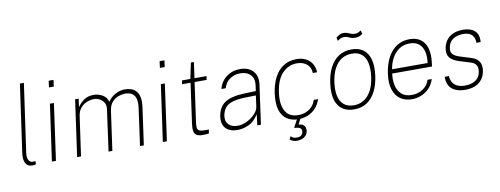

<svg xmlns="http://www.w3.org/2000/svg" viewBox="-72 -1138 4504 1731"><g transform="rotate(-10 2180.0 -272.0)"><path d="M141.5 4Q118 4 102.5 -5.5Q87 -15 78.8 -32Q70.5 -49 68.8 -71.8Q67 -94.5 70.5 -121L158.5 -743H195L106.5 -121Q100 -71 114 -50Q128 -29 147.5 -29H176.5L173 0Q163.5 2 154.8 3Q146 4 141.5 4Z M320.5 0 393.5 -517H430L357.5 0ZM410.5 -663 418.5 -723H462.5L454.5 -663Z M551.5 0 624 -517H656.5L646 -440Q668 -474.5 704.2 -500.8Q740.5 -527 796 -527Q837.5 -527 875.8 -505Q914 -483 923.5 -441Q951.5 -481.5 992.8 -504.2Q1034 -527 1082 -527Q1106 -527 1131.8 -520Q1157.5 -513 1178.5 -493.2Q1199.5 -473.5 1208.8 -435.5Q1218 -397.5 1209 -335L1162 0H1127L1173.5 -335Q1182.5 -397.5 1170.5 -430.8Q1158.5 -464 1133.2 -476.5Q1108 -489 1077 -489Q1049.5 -489 1016.8 -478Q984 -467 958 -439Q932 -411 924.5 -360L874 0H839L891 -376Q896.5 -414 881.8 -439Q867 -464 841.8 -476.5Q816.5 -489 790 -489Q760 -489 727.2 -476.2Q694.5 -463.5 669.5 -435Q644.5 -406.5 638 -360L587 0Z M1336 0 1409 -517H1445.5L1373 0ZM1426 -663 1434 -723H1478L1470 -663Z M1701 0Q1665 0 1646.2 -11.8Q1627.5 -23.5 1622.8 -49Q1618 -74.5 1623.5 -116L1675 -483H1597L1602.5 -517H1679L1709.5 -662H1737L1717 -517H1827L1822 -483H1712L1661 -121Q1653.5 -67 1668 -53Q1682.5 -39 1724 -39H1764L1759 -5Q1750.5 -2 1734.5 -1Q1718.5 0 1701 0Z M2018.5 10Q1971.5 10 1939.5 -7.2Q1907.5 -24.5 1893.5 -56.2Q1879.5 -88 1885 -132Q1897 -219 1954.5 -258.8Q2012 -298.5 2131 -303L2241 -307L2248.5 -357Q2257 -419.5 2223.5 -454.2Q2190 -489 2129 -489Q2077.5 -489 2035.5 -460.8Q1993.5 -432.5 1978.5 -379H1939.5Q1947 -415.5 1972.2 -449.5Q1997.5 -483.5 2039 -505.2Q2080.5 -527 2136 -527Q2186.5 -527 2222.5 -506.5Q2258.5 -486 2275 -448.2Q2291.5 -410.5 2284 -358L2234 0H2201L2213 -100Q2172.5 -35.5 2121.5 -12.8Q2070.5 10 2018.5 10ZM2029 -27Q2058.5 -27 2090.5 -38.8Q2122.5 -50.5 2150.8 -70.8Q2179 -91 2198.2 -116Q2217.5 -141 2221 -167L2235 -268L2143.5 -266Q2067.5 -264.5 2021.5 -250.5Q1975.5 -236.5 1952.8 -208.2Q1930 -180 1923 -135Q1916.5 -84 1945.5 -55.5Q1974.5 -27 2029 -27Z M2531.5 199Q2510.5 199 2494.5 193Q2478.5 187 2465.5 176L2479.5 148Q2488 157.5 2499.2 163.8Q2510.5 170 2531.5 170Q2560 170 2573.8 159Q2587.5 148 2590.5 128Q2594.5 104.5 2578.8 93.5Q2563 82.5 2528.5 81Q2525 81 2524.5 79.8Q2524 78.5 2525.5 77L2569.5 -5H2600.5L2568.5 57Q2596 59.5 2610 70Q2624 80.5 2628.2 95.5Q2632.5 110.5 2630.5 126Q2627 150.5 2612.5 166.8Q2598 183 2576.8 191Q2555.5 199 2531.5 199ZM2577 10Q2514.5 10 2471.5 -18.8Q2428.5 -47.5 2410.8 -106.8Q2393 -166 2405.5 -257Q2417 -338 2448 -398.8Q2479 -459.5 2530.2 -493.2Q2581.5 -527 2652.5 -527Q2696 -527 2731.8 -510.8Q2767.5 -494.5 2790 -461.5Q2812.5 -428.5 2815 -378H2775.5Q2775 -412 2758.8 -437Q2742.5 -462 2714 -475.5Q2685.5 -489 2647.5 -489Q2572 -489 2516.2 -432.2Q2460.5 -375.5 2444 -257Q2429.5 -154 2462.8 -90.5Q2496 -27 2582.5 -27Q2620.5 -27 2653 -40.5Q2685.5 -54 2708.8 -79Q2732 -104 2742 -138H2781.5Q2765 -88 2733.2 -55Q2701.5 -22 2661 -6Q2620.5 10 2577 10Z M3086.5 10Q3024.5 10 2981.5 -19Q2938.5 -48 2920.2 -107.2Q2902 -166.5 2914 -257Q2924.5 -338 2954.8 -398.8Q2985 -459.5 3035.5 -493.2Q3086 -527 3156.5 -527Q3218 -527 3260 -497.8Q3302 -468.5 3320 -408.8Q3338 -349 3326 -257Q3315.5 -177 3285.5 -117Q3255.5 -57 3206 -23.5Q3156.5 10 3086.5 10ZM3091.5 -27Q3141.5 -27 3182.2 -52Q3223 -77 3250.8 -128Q3278.5 -179 3288.5 -257Q3297.5 -326.5 3286.2 -378.8Q3275 -431 3241.8 -460Q3208.5 -489 3151.5 -489Q3100.5 -489 3059.2 -464Q3018 -439 2990.2 -387.5Q2962.5 -336 2952 -257Q2943 -188 2954.5 -136.2Q2966 -84.5 3000 -55.8Q3034 -27 3091.5 -27ZM3048 -624.5 3041 -654.5Q3057 -668 3072.8 -676.8Q3088.5 -685.5 3110 -685.5Q3129.5 -685.5 3145.2 -679.2Q3161 -673 3177 -666.8Q3193 -660.5 3213 -660.5Q3230.5 -660.5 3242.2 -666.2Q3254 -672 3268 -681.5L3277 -647.5Q3266.5 -641 3250.2 -632.8Q3234 -624.5 3207 -624.5Q3184 -624.5 3169.2 -630.5Q3154.5 -636.5 3141 -642.5Q3127.5 -648.5 3109 -648.5Q3086.5 -648.5 3073 -640Q3059.5 -631.5 3048 -624.5Z M3616.5 10Q3553.5 10 3510 -20.8Q3466.5 -51.5 3447.8 -110.5Q3429 -169.5 3441 -254Q3453 -339.5 3486 -400.8Q3519 -462 3569.8 -494.5Q3620.5 -527 3686.5 -527Q3748.5 -527 3788.2 -497.5Q3828 -468 3843.5 -412.2Q3859 -356.5 3847.5 -277L3844 -249H3479.5Q3471.5 -190.5 3482.5 -140.2Q3493.5 -90 3527.5 -59Q3561.5 -28 3622 -28Q3679 -28 3723.5 -57.5Q3768 -87 3783.5 -138H3822.5Q3806 -88 3773.8 -55Q3741.5 -22 3700.5 -6Q3659.5 10 3616.5 10ZM3485.5 -287H3810.5Q3819 -344.5 3808.2 -390.2Q3797.5 -436 3766 -462.5Q3734.5 -489 3680.5 -489Q3621.5 -489 3580.5 -458.8Q3539.5 -428.5 3515.8 -382Q3492 -335.5 3485.5 -287Z M4103 10Q4053 10 4015.8 -6Q3978.5 -22 3958.8 -55Q3939 -88 3940.5 -138H3979Q3980.5 -105 3995 -80.2Q4009.5 -55.5 4037.8 -41.8Q4066 -28 4108.5 -28Q4166.5 -28 4205.5 -53.8Q4244.5 -79.5 4252 -133Q4257 -169 4243 -190.8Q4229 -212.5 4197.5 -222.5L4088 -256.5Q4038 -272.5 4011.8 -301.5Q3985.5 -330.5 3992.5 -382Q3998.5 -425.5 4020.8 -458Q4043 -490.5 4082 -508.8Q4121 -527 4176.5 -527Q4244 -527 4282.2 -493.5Q4320.5 -460 4314 -390H4275.5Q4277 -434.5 4251.5 -461.8Q4226 -489 4171.5 -489Q4115 -489 4076.5 -463Q4038 -437 4030.5 -382Q4025.5 -347 4045.2 -327.2Q4065 -307.5 4103.5 -295.5L4212.5 -261.5Q4237.5 -253.5 4254 -240.5Q4270.5 -227.5 4279.5 -211Q4288.5 -194.5 4290.8 -175Q4293 -155.5 4290 -135Q4284 -91.5 4261.5 -59Q4239 -26.5 4199.5 -8.2Q4160 10 4103 10Z"/></g></svg>

Font: Public Sans Thin
Style: Italic
Weight: 100
Italic angle: -8°
Designer: The Public Sans project authors (U.S. Web Design System). Libre Franklin designed by Pablo Impallari and Rodrigo Fuenzal
Version: Version 2.000